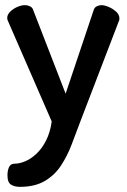

<svg xmlns="http://www.w3.org/2000/svg" viewBox="-20 -501 494 746"><path d="M57 225Q37 225 23 216.5Q9 208 9 180Q9 162 15 148.5Q21 135 37 135Q56 135 78.5 125.5Q101 116 122.5 95.5Q144 75 159.5 44Q175 13 181 -29L12 -417Q8 -424 8 -431Q8 -444 19.5 -455.5Q31 -467 47 -474Q63 -481 77 -481Q87 -481 96.5 -476.5Q106 -472 109 -462L235 -137L344 -462Q347 -472 356 -476.5Q365 -481 374 -481Q386 -481 402.5 -474Q419 -467 431.5 -455.5Q444 -444 444 -429Q444 -421 441 -417L291 -26Q275 17 258 61.5Q241 106 216.5 143Q192 180 153.5 202.5Q115 225 57 225Z"/></svg>

Font: Dosis SemiBold
Style: Regular
Weight: 600
Designer: EdgarTolentino, PabloImpallari, IginoMarini
Foundry: EdgarTolentino, PabloImpallari, IginoMarini
Version: Version 3.001; ttfautohint (v1.8.2)